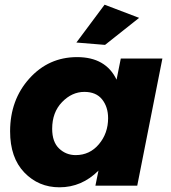

<svg xmlns="http://www.w3.org/2000/svg" viewBox="-20 -790 726 817"><path d="M427 -599 305 -609 425 -770 572 -714ZM233 7Q144 7 83.5 -56Q23 -119 23 -231Q23 -365 105 -456Q187 -547 308 -547Q430 -547 476 -451L494 -541H671L564 0H386L399 -64Q328 7 233 7ZM302 -130Q362 -130 401 -176.5Q440 -223 440 -287Q440 -335 414.5 -367Q389 -399 339 -399Q286 -399 244 -355.5Q202 -312 202 -242Q202 -186 231.5 -158Q261 -130 302 -130Z"/></svg>

Font: Argentum Sans
Style: Bold Italic
Weight: 700
Italic angle: -11°
Designer: Julieta Ulanovsky (font), Cristiano Sobral (main changes and remaster)
Foundry: Julieta Ulanovsky (font), Cristiano Sobral (main changes and remaster)
Version: Version 2.007;June 15, 2022;FontCreator 14.0.0.2814 64-bit; 